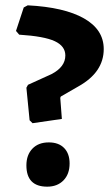

<svg xmlns="http://www.w3.org/2000/svg" viewBox="-20 -692 409 720"><path d="M84 -672Q221 -665 295 -623Q369 -581 369 -508Q369 -421 274 -368L208 -330L206 -325L212 -246L102 -230L91 -241L79 -363L85 -374L173 -414Q225 -441 225 -484Q225 -519 185.5 -537.5Q146 -556 52 -562L40 -576L69 -664ZM163 -158Q200 -158 220.5 -137Q241 -116 241 -79Q241 -39 218 -15.5Q195 8 157 8Q79 8 79 -72Q79 -111 101.5 -134.5Q124 -158 163 -158Z"/></svg>

Font: Alegreya Sans SC ExtraBold
Style: Regular
Weight: 800
Designer: Juan Pablo del Peral
Foundry: Huerta Tipografica
Version: Version 2.007